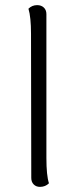

<svg xmlns="http://www.w3.org/2000/svg" viewBox="-20 -719 301 749"><path d="M102 -25 101 -587Q101 -652 91 -685Q105 -699 125 -699Q141 -699 151 -689.5Q161 -680 161 -664V-103Q161 -34 171 -4Q157 10 136 10Q121 10 111.5 0.5Q102 -9 102 -25Z"/></svg>

Font: Arima Madurai Light
Style: Regular
Weight: 300
Designer: Joana Correia and Natanael Gama
Foundry: NDISCOVER
Version: Version 1.020